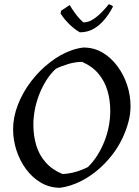

<svg xmlns="http://www.w3.org/2000/svg" viewBox="-20 -877 658 909"><path d="M265 12Q215 12 174 -12Q133 -36 103.5 -76Q74 -116 58 -165Q42 -214 42 -265Q42 -322 64.5 -380.5Q87 -439 127 -491.5Q167 -544 217 -582Q241 -601 267 -615.5Q293 -630 320.5 -639.5Q348 -649 375 -652Q425 -652 465.5 -628Q506 -604 536 -563.5Q566 -523 582 -474Q598 -425 598 -374Q598 -338 588.5 -301.5Q579 -265 563.5 -231Q548 -197 528 -167Q497 -121 454.5 -82.5Q412 -44 363.5 -19.5Q315 5 265 12ZM276 -53Q299 -54 321.5 -59Q344 -64 363 -71.5Q382 -79 396 -86Q421 -110 440.5 -141Q460 -172 474 -207Q488 -242 495 -279Q502 -316 502 -352Q502 -402 489 -447Q476 -492 446.5 -527.5Q417 -563 369 -584Q335 -584 300 -573Q265 -562 244 -551Q219 -528 199.5 -497Q180 -466 166 -430.5Q152 -395 145 -358Q138 -321 138 -286Q138 -235 151.5 -189.5Q165 -144 195.5 -109Q226 -74 276 -53ZM358 -724Q329 -741 305 -765.5Q281 -790 267 -813L269 -826L310 -853Q321 -834 338.5 -810.5Q356 -787 375 -771Q398 -771 420 -785Q442 -799 461.5 -819Q481 -839 495 -857Q498 -857 506.5 -852.5Q515 -848 515 -846Q499 -814 476 -786Q453 -758 424 -741Q395 -724 358 -724Z"/></svg>

Font: Labrada
Style: Italic
Weight: 400
Italic angle: -7°
Designer: Mercedes Jáuregui
Foundry: Omnibus-Type Team
Version: Version 1.000